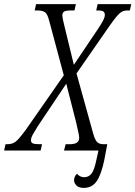

<svg xmlns="http://www.w3.org/2000/svg" viewBox="-63 -734 660 936"><path d="M345 182Q321 182 309.5 170Q298 158 298 145Q298 127 312 113Q327 130 348 130Q369 130 383 112.5Q397 95 407 45L417 0H249L257 -31H278Q323 -31 323 -62Q323 -73 319 -89Q315 -105 308 -138L260 -326L122 -120Q105 -93 96.5 -77.5Q88 -62 88 -50Q88 -39 97 -35Q106 -31 132 -31H142L135 0H-43L-36 -31H-28Q-11 -31 1.5 -36.5Q14 -42 28 -57.5Q42 -73 64 -103L248 -367L177 -632Q169 -664 157.5 -673.5Q146 -683 119 -683H106L113 -714H307L300 -683H282Q258 -683 249.5 -677.5Q241 -672 241 -660Q241 -645 254 -595L297 -418L416 -595Q432 -619 440 -634.5Q448 -650 448 -661Q448 -673 441 -678Q434 -683 415 -683H406L413 -714H577L570 -683H559Q543 -683 531.5 -677Q520 -671 506 -654.5Q492 -638 469 -605L310 -376L391 -84Q400 -52 410.5 -41.5Q421 -31 441 -31H460L445 48Q430 119 407.5 150.5Q385 182 345 182Z"/></svg>

Font: Noto Serif ExtraCondensed Light
Style: Italic
Weight: 300
Width: 2
Italic angle: -12°
Designer: Monotype Design Team
Foundry: Monotype Imaging Inc.
Version: Version 2.014; ttfautohint (v1.8.4.7-5d5b)